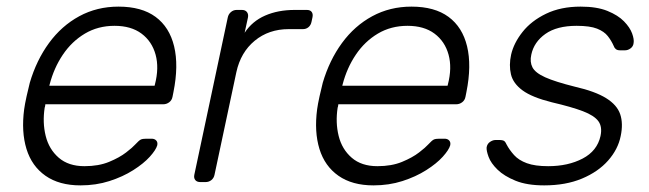

<svg xmlns="http://www.w3.org/2000/svg" viewBox="-20 -550 1961 580"><path d="M223 10Q159 10 117.5 -19Q76 -48 60 -100Q44 -152 53 -220Q55 -235 60.5 -260Q66 -285 70 -300Q90 -368 128 -420Q166 -472 219.5 -501Q273 -530 338 -530Q408 -530 450 -499Q492 -468 506 -410Q520 -352 504 -272L501 -257Q499 -247 491 -241Q483 -235 473 -235H117Q117 -235 116.5 -231Q116 -227 115 -225Q108 -180 118 -139.5Q128 -99 157.5 -73.5Q187 -48 235 -48Q278 -48 309.5 -61Q341 -74 361 -89.5Q381 -105 388 -113Q400 -126 405.5 -128.5Q411 -131 422 -131H438Q447 -131 452 -125.5Q457 -120 455 -111Q451 -97 432.5 -76.5Q414 -56 382.5 -36Q351 -16 310.5 -3Q270 10 223 10ZM129 -291H447L448 -295Q461 -345 450 -385Q439 -425 407.5 -448.5Q376 -472 326 -472Q276 -472 236.5 -448.5Q197 -425 170 -385Q143 -345 130 -295Z M585 0Q575 0 570 -6Q565 -12 567 -22L668 -497Q670 -507 677.5 -513.5Q685 -520 695 -520H711Q721 -520 726 -513.5Q731 -507 729 -497L719 -451Q742 -486 781 -503Q820 -520 870 -520H907Q917 -520 921.5 -514Q926 -508 924 -498L921 -484Q919 -474 912 -468Q905 -462 895 -462H852Q792 -462 749.5 -427Q707 -392 694 -332L628 -22Q626 -12 618.5 -6Q611 0 601 0Z M1108 10Q1044 10 1002.5 -19Q961 -48 945 -100Q929 -152 938 -220Q940 -235 945.5 -260Q951 -285 955 -300Q975 -368 1013 -420Q1051 -472 1104.5 -501Q1158 -530 1223 -530Q1293 -530 1335 -499Q1377 -468 1391 -410Q1405 -352 1389 -272L1386 -257Q1384 -247 1376 -241Q1368 -235 1358 -235H1002Q1002 -235 1001.5 -231Q1001 -227 1000 -225Q993 -180 1003 -139.5Q1013 -99 1042.5 -73.5Q1072 -48 1120 -48Q1163 -48 1194.5 -61Q1226 -74 1246 -89.5Q1266 -105 1273 -113Q1285 -126 1290.5 -128.5Q1296 -131 1307 -131H1323Q1332 -131 1337 -125.5Q1342 -120 1340 -111Q1336 -97 1317.5 -76.5Q1299 -56 1267.5 -36Q1236 -16 1195.5 -3Q1155 10 1108 10ZM1014 -291H1332L1333 -295Q1346 -345 1335 -385Q1324 -425 1292.5 -448.5Q1261 -472 1211 -472Q1161 -472 1121.5 -448.5Q1082 -425 1055 -385Q1028 -345 1015 -295Z M1624 10Q1572 10 1537.5 -4Q1503 -18 1483 -37.5Q1463 -57 1456 -76Q1449 -95 1450 -105Q1452 -116 1460.5 -121.5Q1469 -127 1476 -127H1491Q1497 -127 1501.5 -125Q1506 -123 1510 -114Q1519 -97 1533 -81.5Q1547 -66 1571.5 -57Q1596 -48 1636 -48Q1696 -48 1740 -71Q1784 -94 1794 -139Q1800 -167 1787.5 -184Q1775 -201 1741 -214Q1707 -227 1647 -241Q1587 -256 1558.5 -277Q1530 -298 1523.5 -325.5Q1517 -353 1524 -385Q1532 -420 1558.5 -453.5Q1585 -487 1629.5 -508.5Q1674 -530 1734 -530Q1783 -530 1815 -517Q1847 -504 1865 -485.5Q1883 -467 1889.5 -449Q1896 -431 1894 -420Q1893 -410 1885 -404Q1877 -398 1868 -398H1853Q1845 -398 1840.5 -401.5Q1836 -405 1834 -411Q1827 -427 1816 -441Q1805 -455 1783.5 -463.5Q1762 -472 1722 -472Q1662 -472 1627.5 -447.5Q1593 -423 1585 -385Q1580 -363 1588.5 -346.5Q1597 -330 1627 -316.5Q1657 -303 1717 -288Q1778 -274 1811 -253.5Q1844 -233 1853.5 -205Q1863 -177 1855 -139Q1847 -99 1817 -65Q1787 -31 1738 -10.5Q1689 10 1624 10Z"/></svg>

Font: Rubik Light
Style: Italic
Weight: 300
Italic angle: -12°
Designer: Hubert and Fischer
Foundry: Hubert and Fischer
Version: Version 2.300;gftools[0.9.30]